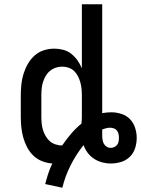

<svg xmlns="http://www.w3.org/2000/svg" viewBox="-20 -755 658 896"><path d="M271 121 191 104Q197 80 205 55.5Q213 31 224 8Q199 6 176 -3Q153 -12 135.5 -29Q118 -46 106.5 -68Q95 -90 88.5 -113.5Q82 -137 79.5 -161.5Q77 -186 77 -210V-310Q77 -335 79.5 -360Q82 -385 89.5 -409.5Q97 -434 109.5 -456Q122 -478 140.5 -495Q159 -512 183.5 -520Q208 -528 233 -528Q254 -528 275 -522.5Q296 -517 312.5 -504Q329 -491 341.5 -473.5Q354 -456 362 -436V-735H457V-227Q468 -229 478.5 -230Q489 -231 499 -231Q523 -231 546.5 -223.5Q570 -216 586.5 -199Q603 -182 610.5 -158.5Q618 -135 618 -112Q618 -87 610.5 -63.5Q603 -40 585.5 -23Q568 -6 544.5 1Q521 8 496 8Q476 8 456 2.5Q436 -3 419 -14Q402 -25 389.5 -41.5Q377 -58 370 -78Q335 -34 309.5 16.5Q284 67 271 121ZM270 -76Q289 -104 311.5 -130.5Q334 -157 360 -178Q361 -186 361.5 -194Q362 -202 362 -210V-310Q362 -325 360.5 -340.5Q359 -356 355 -370.5Q351 -385 344 -399Q337 -413 326 -423.5Q315 -434 300.5 -439Q286 -444 270 -444Q255 -444 240 -439Q225 -434 213 -424Q201 -414 193 -400Q185 -386 180.5 -371.5Q176 -357 174.5 -341.5Q173 -326 173 -310V-210Q173 -194 174.5 -178.5Q176 -163 180.5 -148.5Q185 -134 193 -120Q201 -106 212.5 -96Q224 -86 239.5 -81Q255 -76 270 -76ZM496 -65Q505 -65 513 -68.5Q521 -72 526.5 -79Q532 -86 533.5 -94.5Q535 -103 535 -112Q535 -121 533 -130Q531 -139 525.5 -146Q520 -153 511 -156Q502 -159 493 -159Q484 -159 475 -156.5Q466 -154 457 -151Q457 -144 457 -137Q457 -130 457 -123Q457 -113 458.5 -103Q460 -93 464.5 -84.5Q469 -76 477.5 -70.5Q486 -65 496 -65Z"/></svg>

Font: Iosevka SS04 Medium Extended
Style: Regular
Weight: 500
Width: 7
Monospace: yes
Designer: Belleve Invis
Foundry: Belleve Invis
Version: Version 19.0.0; ttfautohint (v1.8.4)